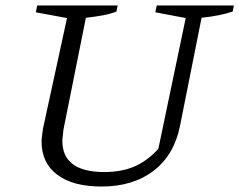

<svg xmlns="http://www.w3.org/2000/svg" viewBox="-20 -673 875 702"><path d="M351 9Q247 9 189.5 -34Q132 -77 132 -155Q132 -164 133.5 -175Q135 -186 137 -202L225 -607L111 -628L116 -653H410L406 -631Q384 -622 356.5 -617Q329 -612 294 -608L212 -199Q211 -185 209.5 -175Q208 -165 208 -158Q208 -101 246.5 -72.5Q285 -44 361 -44Q425 -44 472 -64.5Q519 -85 559 -129L659 -607L548 -628L553 -653H835L831 -631Q808 -623 780.5 -617.5Q753 -612 717 -608L638 -212Q617 -107 542 -49Q467 9 351 9Z"/></svg>

Font: Piazzolla Thin Light
Style: Italic
Weight: 300
Italic angle: -11.3°
Version: Version 2.005